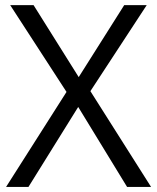

<svg xmlns="http://www.w3.org/2000/svg" viewBox="-20 -734 617 754"><path d="M573.2 0H479L287.1 -314L91.8 0H3.9L241.2 -373L20 -713.9H111.8L289.1 -431.2L467.8 -713.9H556.2L335 -376Z"/></svg>

Font: f01333215
Style: Regular
Weight: 400
Foundry: Ascender Corporation
Version: Version 1.10